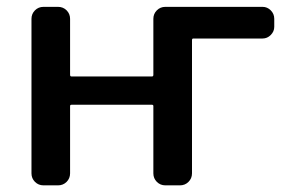

<svg xmlns="http://www.w3.org/2000/svg" viewBox="-20 -565 863 563"><path d="M546.9 -452.1Q543 -452.1 543 -447.3V-56.6Q543 -42 532.7 -31.7Q522.5 -21.5 507.8 -21.5H464.8Q450.2 -21.5 439.9 -31.7Q429.7 -42 429.7 -56.6V-253.9Q429.7 -257.8 425.8 -257.8H189.5Q185.5 -257.8 185.5 -253.9V-56.6Q185.5 -42 175.3 -31.7Q165 -21.5 150.4 -21.5H107.4Q92.8 -21.5 82.5 -31.7Q72.3 -42 72.3 -56.6V-509.8Q72.3 -524.4 82.5 -534.7Q92.8 -544.9 107.4 -544.9H150.4Q165 -544.9 175.3 -534.7Q185.5 -524.4 185.5 -509.8V-345.7Q185.5 -340.8 189.5 -340.8H425.8Q429.7 -340.8 429.7 -345.7V-509.8Q429.7 -524.4 439.9 -534.7Q450.2 -544.9 464.8 -544.9H750Q763.7 -544.9 773.9 -534.7Q784.2 -524.4 784.2 -509.8V-486.3Q784.2 -472.7 773.9 -462.4Q763.7 -452.1 750 -452.1Z"/></svg>

Font: Gen Jyuu GothicL Medium
Style: Regular
Weight: 500
Designer: [Source Han Sans]
Ryoko NISHIZUKA  (kana & ideographs); Paul D. Hunt (Latin, Greek & Cyrillic); Wenlong ZHANG  (bopomofo
Version: Version 1.002.20150607